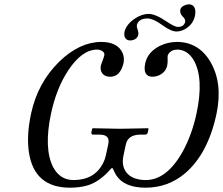

<svg xmlns="http://www.w3.org/2000/svg" viewBox="-20 -851 1026 883"><path d="M478 -188Q485.8 -224.6 453.6 -230.5Q444.3 -231.9 433.1 -231.9H406.2Q399.9 -233.9 399.9 -240.2L403.8 -258.8L406.2 -261.2Q407.2 -261.2 532.2 -258.8L661.6 -261.2L663.1 -258.8L659.2 -240.2Q656.2 -232.9 649.4 -231.9H623.5Q568.8 -230.5 559.1 -188L547.9 -136.2Q535.2 -77.1 574.2 -44.9Q602.1 -23.4 649.9 -22.9Q748.5 -22.9 822.3 -157.7Q863.3 -233.9 883.8 -329.1Q918.5 -491.7 870.6 -574.7Q842.3 -622.1 795.4 -623Q768.6 -623 754.9 -603Q752.4 -599.1 751.5 -596.2Q750 -589.4 751 -578.6Q751.5 -562.5 749 -549.8Q742.2 -517.6 708.5 -503.4Q694.8 -498 680.7 -498Q635.3 -499.5 647.9 -560.1Q659.2 -611.8 715.3 -640.1Q751 -657.7 793 -658.2Q893.1 -658.2 947.3 -567.4Q1005.4 -468.3 975.6 -327.1Q936 -142.1 829.1 -52.2Q752 11.7 650.4 12.2Q551.3 12.2 514.6 -44.9Q506.3 -58.6 498.5 -77.1H492.2Q440.4 -16.1 383.3 1.5Q347.2 12.2 302.2 12.2Q136.7 12.2 112.8 -151.9Q101.6 -228.5 122.6 -327.1Q152.8 -470.2 253.4 -568.4Q345.7 -657.2 444.8 -658.2Q521.5 -658.2 543.9 -606.9Q553.2 -584.5 547.9 -560.1Q533.2 -499.5 488.8 -498Q449.7 -498 443.4 -530.8Q441.9 -540.5 443.8 -549.8Q444.8 -554.2 457 -586.9Q459 -591.8 459.5 -596.2Q462.9 -611.8 442.9 -620.1Q435.5 -623 427.2 -623Q356.9 -623 293.5 -526.9Q239.7 -445.3 214.8 -329.1Q180.7 -168.9 224.1 -83Q255.4 -23.4 317.9 -22.9Q414.6 -22.9 454.6 -101.6Q463.4 -119.1 466.8 -136.2ZM663.1 -787.1Q694.8 -787.1 747.1 -751.5Q783.7 -726.6 799.3 -727.1Q822.8 -727.1 830.6 -746.6Q831.5 -749 831.5 -750Q834 -762.7 819.8 -775.4Q806.2 -789.6 809.1 -806.2Q812 -820.8 833 -828.1Q840.8 -830.6 847.7 -831.1Q875 -831.1 878.4 -800.8Q878.9 -790.5 877 -779.8Q868.2 -737.8 829.6 -716.3Q811 -706.5 792 -706.1Q766.1 -706.1 724.6 -736.8Q684.6 -765.6 659.7 -766.1Q618.2 -766.1 609.9 -737.3Q609.4 -735.8 609.4 -734.9Q607.9 -728 614.7 -708.5Q617.7 -699.2 616.2 -691.9Q611.3 -669.9 585.4 -665.5Q582 -665 579.6 -665Q557.6 -665 552.2 -685.5Q550.8 -693.8 552.2 -703.1Q560.1 -739.3 602.5 -767.1Q632.8 -786.6 663.1 -787.1Z"/></svg>

Font: Linux Biolinum Slanted O
Style: Slanted
Weight: 400
Designer: Philipp H. Poll
Foundry: Philipp H. Poll
Version: Version 1.0.4